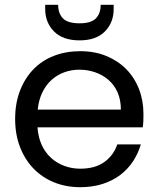

<svg xmlns="http://www.w3.org/2000/svg" viewBox="-20 -770 660 799"><path d="M310 -480Q277 -480 247 -469Q217 -458 194 -437Q171 -416 156 -385Q141 -354 137 -314H483Q483 -354 469.5 -385Q456 -416 432 -437Q408 -458 376.5 -469Q345 -480 310 -480ZM566 -169Q555 -131 533.5 -98.5Q512 -66 480.5 -42Q449 -18 407 -4.5Q365 9 314 9Q255 9 205.5 -11Q156 -31 120 -68Q84 -105 63.5 -157.5Q43 -210 43 -275Q43 -340 63 -392Q83 -444 118.5 -481Q154 -518 204 -537.5Q254 -557 314 -557Q374 -557 422.5 -537Q471 -517 505.5 -482Q540 -447 558.5 -399Q577 -351 577 -295Q577 -280 576.5 -267Q576 -254 574 -240H136Q139 -198 154 -166Q169 -134 193 -112.5Q217 -91 248 -79.5Q279 -68 314 -68Q376 -68 414.5 -96Q453 -124 468 -169ZM453 -732Q453 -676 416.5 -639Q380 -602 311 -602Q242 -602 205 -639Q168 -676 168 -733V-750H222Q222 -714 242 -693.5Q262 -673 311 -673Q359 -673 379 -693.5Q399 -714 399 -750H453Z"/></svg>

Font: Poppins
Style: Regular
Weight: 400
Designer: Ninad Kale (Devanagari), Jonny Pinhorn (Latin)
Foundry: Indian Type Foundry
Version: Version 3.002 2017